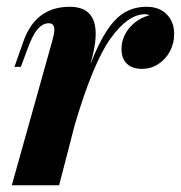

<svg xmlns="http://www.w3.org/2000/svg" viewBox="-20 -551 538 571"><path d="M498 -450.2Q498 -422.4 485.4 -398.4Q472.7 -374.5 450.7 -360.4Q428.7 -346.2 402.3 -346.2Q373 -346.2 357.2 -361.6Q341.3 -377 341.3 -405.8Q341.3 -429.2 352.5 -450Q363.8 -470.7 382.8 -485.4Q401.9 -500 424.3 -505.4Q418.5 -508.8 411.6 -508.8Q360.8 -508.8 309.1 -437Q257.3 -365.2 202.6 -180.7L155.8 0H15.1L136.2 -432.1Q141.6 -452.1 141.6 -462.4Q141.6 -481.9 125 -481.9Q106.9 -481.9 91.6 -463.9Q76.2 -445.8 61 -403.3L42 -352.1H22.9L49.8 -428.2Q85.9 -530.8 187.5 -530.8Q264.6 -530.8 264.6 -450.2Q264.6 -424.8 256.8 -391.1L249 -360.4Q273.9 -424.3 298.8 -461.4Q323.7 -498.5 351.8 -514.6Q379.9 -530.8 416 -530.8Q454.1 -530.8 476.1 -508.1Q498 -485.4 498 -450.2Z"/></svg>

Font: TypoPRO Playfair Display
Style: Bold Italic
Weight: 700
Italic angle: -14.9847°
Designer: Claus Eggers Sørensen
Foundry: Claus Eggers Sørensen
Version: Version 1.004;PS 001.004;hotconv 1.0.70;makeotf.lib2.5.58329